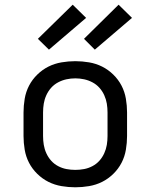

<svg xmlns="http://www.w3.org/2000/svg" viewBox="-20 -788 640 816"><path d="M300 8Q271 8 241.5 3Q212 -2 186 -15Q160 -28 138.5 -49Q117 -70 103.5 -96Q90 -122 85 -151.5Q80 -181 80 -210V-310Q80 -339 85 -368.5Q90 -398 103.5 -424Q117 -450 138.5 -471Q160 -492 186 -505Q212 -518 241.5 -523Q271 -528 300 -528Q329 -528 358.5 -523Q388 -518 414 -505Q440 -492 461.5 -471Q483 -450 496.5 -424Q510 -398 515 -368.5Q520 -339 520 -310V-210Q520 -181 515 -151.5Q510 -122 496.5 -96Q483 -70 461.5 -49Q440 -28 414 -15Q388 -2 358.5 3Q329 8 300 8ZM300 -66Q319 -66 337.5 -69.5Q356 -73 373 -82Q390 -91 402.5 -105Q415 -119 423 -136.5Q431 -154 434 -172.5Q437 -191 437 -210V-310Q437 -329 434 -347.5Q431 -366 423 -383.5Q415 -401 402.5 -415Q390 -429 373 -438Q356 -447 337.5 -451Q319 -455 300 -455Q281 -455 262.5 -451Q244 -447 227 -438Q210 -429 197.5 -415Q185 -401 177 -383.5Q169 -366 166 -347.5Q163 -329 163 -310V-210Q163 -191 166 -172.5Q169 -154 177 -136.5Q185 -119 197.5 -105Q210 -91 227 -82Q244 -73 262.5 -69.5Q281 -66 300 -66ZM383 -577 337 -623 484 -768 541 -712ZM188 -577 141 -623 289 -768 346 -712Z"/></svg>

Font: Nova
Style: Regular
Weight: 400
Monospace: yes
Designer: Belleve Invis
Foundry: Belleve Invis
Version: Version 24.1.4; ttfautohint (v1.8.4)